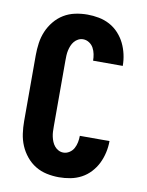

<svg xmlns="http://www.w3.org/2000/svg" viewBox="-85 -804 669 873"><g transform="rotate(10 250.0 -367.5)"><path d="M248 8Q219 8 191 2Q163 -4 139 -18.5Q115 -33 96.5 -55.5Q78 -78 67 -104Q56 -130 52 -158.5Q48 -187 48 -215V-520Q48 -548 52 -576.5Q56 -605 67 -631Q78 -657 96.5 -679.5Q115 -702 139 -716.5Q163 -731 191 -737Q219 -743 248 -743Q274 -743 300.5 -738Q327 -733 350.5 -720.5Q374 -708 392.5 -688Q411 -668 422.5 -644.5Q434 -621 440 -594.5Q446 -568 446 -541H309Q309 -556 306 -571Q303 -586 296 -599Q289 -612 276 -620.5Q263 -629 248 -629Q236 -629 225.5 -623.5Q215 -618 207.5 -609Q200 -600 195.5 -589Q191 -578 188.5 -566.5Q186 -555 185.5 -543.5Q185 -532 185 -520V-215Q185 -203 185.5 -191.5Q186 -180 188.5 -168.5Q191 -157 195.5 -146Q200 -135 207.5 -126Q215 -117 225.5 -111.5Q236 -106 248 -106Q263 -106 276 -114.5Q289 -123 296 -136Q303 -149 306 -164Q309 -179 309 -194H446Q446 -167 440 -140.5Q434 -114 422.5 -90.5Q411 -67 392.5 -47Q374 -27 350.5 -14.5Q327 -2 300.5 3Q274 8 248 8Z"/></g></svg>

Font: Iosevka SS04 Heavy
Style: Regular
Weight: 900
Monospace: yes
Designer: Belleve Invis
Foundry: Belleve Invis
Version: Version 19.0.0; ttfautohint (v1.8.4)